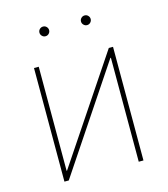

<svg xmlns="http://www.w3.org/2000/svg" viewBox="-107 -796 769 880"><g transform="rotate(-15 277.5 -356.0)"><path d="M464.8 0H442.4V-493.2H439.9L110.4 0H89.8V-539.1H112.3V-45.4H114.3L444.8 -539.1H464.8ZM376 -666Q366.7 -666 359.9 -672.9Q353 -679.7 353 -689Q353 -698.7 359.9 -705.3Q366.7 -711.9 376 -711.9Q385.7 -711.9 392.3 -705.1Q398.9 -698.2 398.9 -689Q398.9 -679.7 392.3 -672.9Q385.7 -666 376 -666ZM178.7 -666Q169.4 -666 162.6 -672.9Q155.8 -679.7 155.8 -689Q155.8 -698.7 162.6 -705.3Q169.4 -711.9 178.7 -711.9Q188.5 -711.9 195.1 -705.1Q201.7 -698.2 201.7 -689Q201.7 -679.7 195.1 -672.9Q188.5 -666 178.7 -666Z"/></g></svg>

Font: Inter 18pt Thin
Style: Regular
Weight: 250
Designer: Rasmus Andersson
Foundry: rsms
Version: Version 4.001;git-66647c0bb